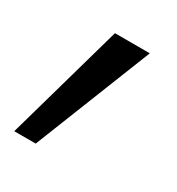

<svg xmlns="http://www.w3.org/2000/svg" viewBox="-89 -171 342 372"><g transform="rotate(30 82.5 15.0)"><path d="M66 -116H144L40 146H-8Z"/></g></svg>

Font: Poppins Light
Style: Regular
Weight: 300
Designer: Ninad Kale (Devanagari), Jonny Pinhorn (Latin)
Version: Version 5.002